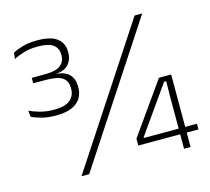

<svg xmlns="http://www.w3.org/2000/svg" viewBox="-95 -756 948 867"><g transform="rotate(-15 379.0 -322.0)"><path d="M143.5 -294.5Q104 -294.5 75 -302.8Q46 -311 30.5 -318.5L27.5 -348Q47 -338.5 77 -330.2Q107 -322 141.5 -322Q194.5 -322 217.2 -341.8Q240 -361.5 240 -392V-397.5Q240 -413.5 235 -425.2Q230 -437 219 -445Q208 -453 190.8 -457Q173.5 -461 149.5 -461.5L81 -462V-487L148 -487.5Q195.5 -488 216.2 -505Q237 -522 237 -549.5V-555Q237 -584 215.2 -600.5Q193.5 -617 144.5 -617Q107 -617 78.5 -608.5Q50 -600 29.5 -589L33 -617.5Q50 -627.5 79 -636Q108 -644.5 148 -644.5Q211 -644.5 240.5 -622Q270 -599.5 270 -558V-552Q270 -523.5 251.2 -501Q232.5 -478.5 187.5 -476.5L185 -474L187 -477Q233 -473.5 253 -452.2Q273 -431 273 -396V-389.5Q273 -363.5 260 -341.8Q247 -320 218.5 -307.2Q190 -294.5 143.5 -294.5ZM183 0 602.5 -639H638L219 0ZM662.5 0V-241L663.5 -315.5H653.5L499.5 -97V-82.5L484.5 -94H748V-67.5H466.5V-99.5L636 -339H693V0Z"/></g></svg>

Font: Anek Gujarati Medium ExtraLight
Style: Regular
Weight: 250
Version: Version 1.003